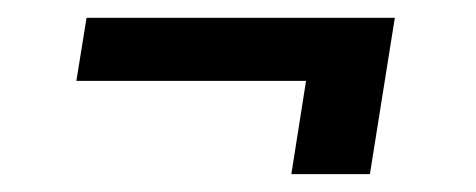

<svg xmlns="http://www.w3.org/2000/svg" viewBox="-20 -356 540 218"><path d="M66.7 -264.2H327.5L310.8 -158.3H400L428.3 -335.8H78.3Z"/></svg>

Font: Boon Medium
Style: Italic
Weight: 500
Italic angle: -9°
Designer: Sungsit Sawaiwan
Foundry: FontUni
Version: Version 3.0